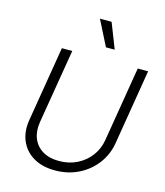

<svg xmlns="http://www.w3.org/2000/svg" viewBox="-138 -1068 1021 1185"><g transform="rotate(15 372.0 -475.5)"><path d="M656.6 -727.3H723L643.5 -245.7Q631 -171.5 586.6 -113.1Q542.3 -54.7 474.6 -21.1Q407 12.4 324.9 12.4Q243.3 12.4 186.8 -21.1Q130.3 -54.7 105.3 -113.1Q80.3 -171.5 92.3 -245.7L171.9 -727.3H238.3L159.1 -250.4Q149.9 -192.5 168 -147.2Q186.1 -101.9 228.5 -76Q271 -50.1 334.2 -50.1Q397.7 -50.1 449.4 -76Q501.1 -101.9 534.8 -147.2Q568.5 -192.5 577.8 -250.4ZM433.2 -802.9 351.6 -964.1H426.1L489.3 -802.9Z"/></g></svg>

Font: Inter Light  BETA
Style: Italic
Weight: 300
Italic angle: 9.39999°
Designer: Rasmus Andersson
Foundry: rsms
Version: Version 3.011;git-f93a4a705